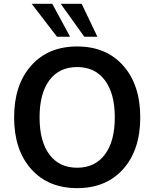

<svg xmlns="http://www.w3.org/2000/svg" viewBox="-20 -972 806 1002"><path d="M623 -89.8Q534.2 9.8 382.8 9.8Q231.4 9.8 142.6 -89.8Q53.7 -189.5 53.7 -359.4Q53.7 -529.3 142.6 -629.4Q231.4 -729.5 382.8 -729.5Q534.2 -729.5 623 -629.4Q711.9 -529.3 711.9 -359.4Q711.9 -189.5 623 -89.8ZM145.5 -952.1H252.9L345.7 -780.3H277.3ZM382.8 -96.7Q475.6 -96.7 527.3 -165.5Q579.1 -234.4 579.1 -359.4Q579.1 -484.4 527.3 -553.2Q475.6 -622.1 382.8 -622.1Q289.1 -622.1 237.8 -553.2Q186.5 -484.4 186.5 -359.4Q186.5 -234.4 237.8 -165.5Q289.1 -96.7 382.8 -96.7ZM296.9 -952.1H406.2L488.3 -780.3H419.9Z"/></svg>

Font: Min Sans SemiBold
Style: Regular
Weight: 600
Designer: Jinseong-Kim, NotoSansCJK, Nunito
Foundry: Jinseong-Kim
Version: Version 1.400;Glyphs 3.1.2 (3151)